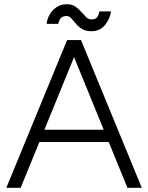

<svg xmlns="http://www.w3.org/2000/svg" viewBox="-20 -890 702 910"><path d="M584 0 298 -700H364L652 0ZM10 0 298 -700H364L78 0ZM146 -217V-275H516V-217ZM413 -742Q386 -742 368.5 -753Q351 -764 339.5 -778Q328 -792 318 -803Q308 -814 296 -814Q278 -814 269.5 -805.5Q261 -797 256 -777H201Q203 -799 215 -820.5Q227 -842 248 -856Q269 -870 296 -870Q321 -870 337 -859Q353 -848 365 -834Q377 -820 388 -809Q399 -798 413 -798Q431 -798 439.5 -807.5Q448 -817 451 -836H506Q502 -802 478 -772Q454 -742 413 -742Z"/></svg>

Font: Figtree Light Light
Style: Regular
Weight: 300
Version: Version 2.001;gftools[0.9.30]